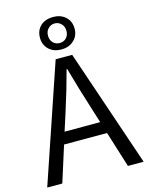

<svg xmlns="http://www.w3.org/2000/svg" viewBox="-141 -1069 890 1156"><g transform="rotate(-15 303.5 -491.5)"><path d="M247 -882Q247 -854 264 -837Q280 -821 305 -821Q329 -821 345 -837Q362 -854 362 -882Q362 -909 345 -926Q328 -943 305 -943Q281 -943 264 -926Q247 -909 247 -882ZM227 -809Q197 -838 197 -882Q197 -928 227 -956Q257 -983 305 -983Q352 -983 382 -956Q413 -928 413 -882Q413 -837 382 -809Q353 -781 305 -781Q256 -781 227 -809ZM194 -298H416L381 -410Q348 -512 307 -658H303Q273 -544 230 -410ZM509 0 439 -224H171L100 0H6L255 -733H358L607 0Z"/></g></svg>

Font: Source Han Sans Regular
Style: Regular
Weight: 400
Designer: Ryoko NISHIZUKA  (kana & ideographs); Paul D. Hunt (Latin, Greek & Cyrillic); Wenlong ZHANG  (bopomofo); Sandoll Communi
Foundry: Adobe Systems Incorporated
Version: Version 1.00 January 18, 2024, initial release